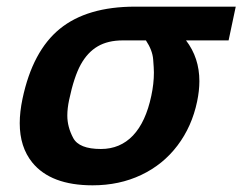

<svg xmlns="http://www.w3.org/2000/svg" viewBox="-20 -536 726 575"><path d="M257.3 19Q132.3 19 76.7 -49.3Q39.1 -95.7 39.1 -167Q39.1 -200.7 47.4 -240.2Q77.6 -383.3 159.2 -449.7Q240.7 -516.1 384.8 -516.1H686L664.6 -415H537.1Q577.1 -362.8 577.1 -293Q577.1 -264.2 570.3 -231.9Q554.7 -157.2 511.5 -100.1Q468.3 -43 402.8 -12Q337.4 19 257.3 19ZM282.2 -89.8Q339.8 -89.8 378.2 -130.1Q416.5 -170.4 433.1 -249Q440.9 -285.2 440.9 -318.8Q440.9 -330.6 438.7 -358.2Q436.5 -385.7 417 -415H347.7Q303.2 -415 272.7 -397.2Q242.2 -379.4 221.9 -342.8Q201.7 -306.2 187 -236.8Q181.6 -211.4 181.6 -189.9Q181.6 -155.8 199.2 -122.8Q216.8 -89.8 282.2 -89.8Z"/></svg>

Font: Cadman
Style: Bold Italic
Weight: 700
Italic angle: -12°
Designer: Paul James MIller
Foundry: High-Logic / Made with FontCreator
Version: Version 2.114;March 28, 2021;FontCreator 13.0.0.2683 64-bit